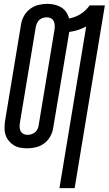

<svg xmlns="http://www.w3.org/2000/svg" viewBox="-20 -763 565 998"><path d="M289 215 428 -625Q407 -614 384.5 -607Q362 -600 340 -597L257 -101Q254 -78 242.5 -56Q231 -34 211.5 -19Q192 -4 168.5 2Q145 8 122 8Q103 8 84.5 4.5Q66 1 51 -8.5Q36 -18 24.5 -32.5Q13 -47 8 -64.5Q3 -82 3.5 -101Q4 -120 7 -139L89 -634Q92 -657 104 -679Q116 -701 135.5 -716Q155 -731 178.5 -737Q202 -743 225 -743Q244 -743 262.5 -739Q281 -735 297 -725.5Q313 -716 323.5 -701Q334 -686 339 -667Q355 -670 369.5 -675.5Q384 -681 398 -689.5Q412 -698 424.5 -710Q437 -722 446 -735H525L368 215ZM122 -62Q132 -62 142.5 -65Q153 -68 161.5 -75Q170 -82 175 -92Q180 -102 181 -112L263 -607Q265 -619 264.5 -630.5Q264 -642 259.5 -652Q255 -662 245.5 -667.5Q236 -673 224 -673Q214 -673 203.5 -670Q193 -667 185 -660Q177 -653 172.5 -643Q168 -633 166 -623L84 -128Q82 -116 82 -104.5Q82 -93 86.5 -83Q91 -73 101 -67.5Q111 -62 122 -62Z"/></svg>

Font: Iosevka Custom
Style: Italic
Weight: 400
Italic angle: -9°
Monospace: yes
Designer: Belleve Invis
Foundry: Belleve Invis
Version: Version 30.3.3; ttfautohint (v1.8.3)